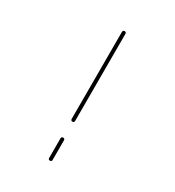

<svg xmlns="http://www.w3.org/2000/svg" viewBox="-176 -833 853 937"><g transform="rotate(30 250.0 -365.0)"><path d="M240.2 -230.5V-719.7Q240.2 -729.5 250 -730Q259.8 -730.5 259.8 -719.7V-230.5Q259.8 -219.7 250 -219.7Q240.2 -219.7 240.2 -230.5ZM240.2 -9.8V-120.1Q240.2 -129.9 250 -129.9Q259.8 -129.9 259.8 -120.1V-9.8Q259.8 0 250 0Q240.2 0 240.2 -9.8Z"/></g></svg>

Font: Rounded Mgen+ 1m thin
Style: Regular
Weight: 100
Designer: [Source Han Sans]
Ryoko NISHIZUKA  (kana & ideographs); Paul D. Hunt (Latin, Greek & Cyrillic); Wenlong ZHANG  (bopomofo
Version: Version 1.059.20150602